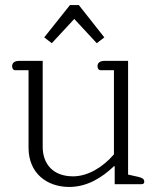

<svg xmlns="http://www.w3.org/2000/svg" viewBox="-20 -729 622 760"><path d="M185 -558 274 -654 363 -558 393 -581 292 -709H257L155 -581ZM254 11C325 11 384 -26 431 -71H434V0H541C549 0 551 -5 551 -10C551 -21 543 -25 527 -29L487 -38V-488H394C378 -488 366 -482 366 -467C366 -457 371 -451 379 -451H431V-118C387 -67 328 -31 269 -31C191 -31 149 -79 149 -148V-488H56C40 -488 28 -482 28 -467C28 -457 33 -451 41 -451H93V-144C93 -44 165 11 254 11Z"/></svg>

Font: Maitree Light
Style: Regular
Weight: 300
Designer: CadsonDemak Team
Foundry: CadsonDemak
Version: Version 1.000;PS 001.000;hotconv 1.0.88;makeotf.lib2.5.64775